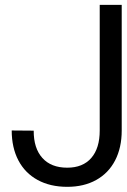

<svg xmlns="http://www.w3.org/2000/svg" viewBox="-20 -739 508 769"><path d="M249.3 -67.4Q311.8 -67.4 345.6 -106.3Q379.4 -145.3 379.4 -216.1V-719.4H467.5V-216.1Q467.5 -147.5 441 -96.4Q414.4 -45.3 365.1 -18Q315.8 9.3 249.3 9.3Q181 9.3 130.7 -18.2Q80.3 -45.7 53.6 -96.7Q26.9 -147.8 26.9 -216.4L115 -215.7Q114.6 -145.3 149.7 -106.3Q184.7 -67.4 249.3 -67.4Z"/></svg>

Font: Min Sans VF VF
Style: Regular
Weight: 400
Designer: Jinseong-Kim, NotoSansCJK, Nunito
Foundry: Jinseong-Kim
Version: Version 1.420;Glyphs 3.1.2 (3151)